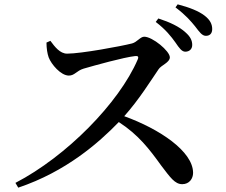

<svg xmlns="http://www.w3.org/2000/svg" viewBox="-20 -848 1040 884"><path d="M788 -652C805 -627 817 -610 833 -610C852 -610 865 -622 865 -641C865 -661 857 -679 834 -699C806 -725 762 -746 709 -763L697 -747C743 -712 768 -680 788 -652ZM878 -727C898 -701 910 -683 928 -683C946 -683 957 -694 957 -714C957 -736 948 -756 922 -776C895 -797 852 -814 798 -828L788 -814C837 -777 859 -750 878 -727ZM194 -652C194 -625 198 -601 204 -584C216 -552 260 -500 297 -500C324 -500 332 -522 365 -532C417 -547 549 -584 603 -590C614 -591 620 -588 614 -574C528 -374 286 -128 51 -6L64 16C284 -58 434 -190 527 -286C618 -227 668 -161 722 -86C764 -31 785 0 819 0C852 0 869 -26 869 -52C869 -151 715 -254 552 -313C620 -389 675 -478 710 -529C722 -548 762 -560 762 -584C762 -613 682 -679 644 -679C626 -679 611 -654 588 -648C537 -635 353 -601 289 -601C256 -601 232 -633 212 -660Z"/></svg>

Font: Noto Serif CJK SC SemiBold
Style: Regular
Weight: 600
Designer: Ryoko NISHIZUKA 西塚涼子 (kana & ideographs); Frank Grießhammer (Latin, Greek & Cyrillic); Wenlong ZHANG 张文龙 (bopomofo); San
Foundry: Adobe
Version: Version 2.001;hotconv 1.1.0;makeotfexe 2.6.0